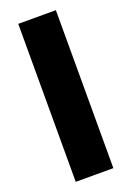

<svg xmlns="http://www.w3.org/2000/svg" viewBox="-147 -814 594 868"><g transform="rotate(-20 150.5 -380.0)"><path d="M241 0H60V-760H241Z"/></g></svg>

Font: Noto Sans SemiCondensed Black
Style: Regular
Weight: 900
Width: 4
Designer: Monotype Design Team
Foundry: Monotype Imaging Inc.
Version: Version 2.013; ttfautohint (v1.8.4.7-5d5b)